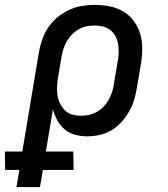

<svg xmlns="http://www.w3.org/2000/svg" viewBox="-67 -548 687 783"><path d="M0 215 12 145H-46L-47 70H24L91 -331Q95 -357 104 -383.5Q113 -410 128 -433.5Q143 -457 165.5 -476Q188 -495 213.5 -507Q239 -519 266 -523.5Q293 -528 319 -528Q350 -528 380.5 -522Q411 -516 436 -501Q461 -486 478.5 -462.5Q496 -439 504.5 -411Q513 -383 513 -351.5Q513 -320 508 -289L491 -189Q487 -164 479.5 -139.5Q472 -115 459 -92.5Q446 -70 428 -50Q410 -30 387 -16.5Q364 -3 338.5 2.5Q313 8 288 8Q263 8 239 1.5Q215 -5 196.5 -20.5Q178 -36 166.5 -57.5Q155 -79 149 -103L120 70H232L233 145H108L96 215ZM264 -76Q280 -76 296 -79.5Q312 -83 327.5 -91.5Q343 -100 355 -112.5Q367 -125 375.5 -140Q384 -155 389.5 -171Q395 -187 397 -203L414 -303Q417 -320 417 -337.5Q417 -355 414 -371.5Q411 -388 403 -402Q395 -416 382 -426Q369 -436 352.5 -440Q336 -444 318 -444Q302 -444 285.5 -440.5Q269 -437 254 -428.5Q239 -420 226.5 -407.5Q214 -395 205.5 -380Q197 -365 192 -349Q187 -333 184 -317L169 -228Q166 -210 165.5 -191.5Q165 -173 168 -156Q171 -139 179 -123.5Q187 -108 199.5 -96.5Q212 -85 228.5 -80.5Q245 -76 264 -76Z"/></svg>

Font: Iosevka Etoile Medium
Style: Italic
Weight: 500
Italic angle: -9°
Designer: Belleve Invis
Foundry: Belleve Invis
Version: Version 22.1.2; ttfautohint (v1.8.4)